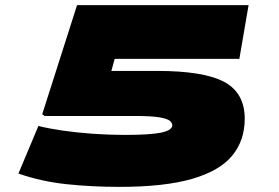

<svg xmlns="http://www.w3.org/2000/svg" viewBox="-20 -720 1090 750"><path d="M52 -42 130 -228Q169 -218 224 -210Q279 -202 342.5 -197.5Q406 -193 468 -193Q566 -193 609.5 -202Q653 -211 653 -231Q653 -239 644 -247.5Q635 -256 603.5 -261.5Q572 -267 504 -267H154L145 -274L281 -700H951L915 -490H428L415 -443H593Q776 -443 856 -400Q936 -357 936 -256Q936 -172 887.5 -112.5Q839 -53 731 -21.5Q623 10 446 10Q339 10 240 -0.5Q141 -11 52 -42Z"/></svg>

Font: Georama ExtraExtended Black
Style: Italic
Weight: 900
Width: 8
Italic angle: -9°
Designer: Jean-Baptiste Levee
Foundry: Production Type
Version: Version 1.000